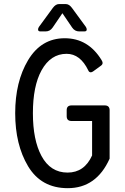

<svg xmlns="http://www.w3.org/2000/svg" viewBox="-20 -934 626 963"><path d="M275.9 -913.6H310.1Q326.7 -913.6 340.8 -894.5L410.2 -799.8Q415 -793 415 -786.1Q415 -776.4 403.3 -776.4H377.4Q355 -776.4 341.8 -795.9L293 -867.7L244.1 -795.9Q231 -776.4 208.5 -776.4H182.6Q170.9 -776.4 170.9 -786.1Q170.9 -793 175.8 -799.8L245.1 -894.5Q259.3 -913.6 275.9 -913.6ZM319.8 9.8Q186.5 9.8 120.6 -100.6Q56.2 -208.5 56.2 -366.2Q56.2 -523.9 120.6 -631.8Q186.5 -742.2 304.7 -742.2Q422.4 -742.2 489.3 -632.8Q494.6 -624 494.6 -619.1Q495.1 -610.8 486.3 -604.5L448.2 -576.7Q440.9 -571.3 435.5 -571.3Q426.8 -571.3 422.9 -580.6Q382.8 -664.1 314 -664.1Q233.9 -664.1 188 -580.6Q145 -502 145 -366.2Q145 -231.9 188 -151.9Q232.9 -68.4 318.8 -68.4Q403.3 -68.4 441.9 -154.3V-327.1H338.9Q314.5 -327.1 314.5 -351.1V-381.3Q314.5 -405.3 338.9 -405.3H505.4Q529.8 -405.3 529.8 -380.9V-138.2Q463.4 9.8 319.8 9.8Z"/></svg>

Font: Simply Mono
Style: Book
Weight: 400
Designer: Wojciech Kalinowski "wmk69" (wmk69@o2.pl)
Foundry: Wojciech Kalinowski "wmk69" (wmk69@o2.pl)
Version: Version 1.0.0